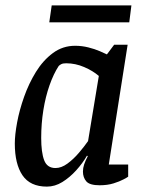

<svg xmlns="http://www.w3.org/2000/svg" viewBox="-20 -683 542 713"><path d="M154 10Q92 10 63.5 -32Q35 -74 35 -150Q35 -182 43.5 -228Q52 -274 69.5 -323.5Q87 -373 113.5 -416Q140 -459 176.5 -486Q213 -513 259 -513Q284 -513 308 -507Q332 -501 350.5 -493Q369 -485 377 -481L404 -517H454L384 -72H456V-27Q454 -25 439 -17Q424 -9 401.5 -2Q379 5 350 5Q313 5 300.5 -9.5Q288 -24 288 -46Q288 -59 292.5 -72.5Q297 -86 306 -103L303 -105Q287 -77 263 -50.5Q239 -24 211.5 -7Q184 10 154 10ZM186 -59Q208 -59 230.5 -75.5Q253 -92 273 -115.5Q293 -139 307 -159L347 -401Q325 -420 292.5 -434Q260 -448 226 -448Q214 -448 208 -445Q202 -442 198 -438Q179 -409 164 -366.5Q149 -324 141 -274Q133 -224 133 -171Q133 -117 144 -88Q155 -59 186 -59ZM163 -600 172 -663H468L460 -600Z"/></svg>

Font: Faustina Medium
Style: Italic
Weight: 500
Italic angle: -8°
Designer: Alfonso Garcia
Foundry: http://www.omnibus-type.com
Version: Version 1.200